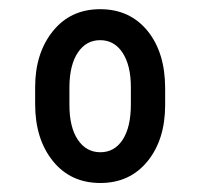

<svg xmlns="http://www.w3.org/2000/svg" viewBox="-20 -741 443 424"><path d="M133.3 -509.3Q133.3 -460 151.9 -432.4Q170.4 -404.8 201.7 -404.8Q232.9 -404.8 251 -432.6Q269 -460.4 269 -510.7V-548.3Q269 -596.7 250.7 -624.5Q232.4 -652.3 201.2 -652.3Q170.4 -652.3 152.1 -625.2Q133.8 -598.1 133.3 -549.8ZM57.6 -548.3Q57.6 -623.5 96.7 -672.1Q135.7 -720.7 201.2 -720.7Q266.6 -720.7 305.7 -672.9Q344.7 -625 344.7 -545.9V-509.3Q344.7 -432.6 305.7 -384.8Q266.6 -336.9 201.7 -336.9Q135.7 -336.9 96.7 -385.5Q57.6 -434.1 57.6 -511.2Z"/></svg>

Font: MAUL Condensed
Style: Condensed Regular
Weight: 400
Designer: MAUL
Version: Version 1.0; 2020; ttfautohint (v1.8.3)